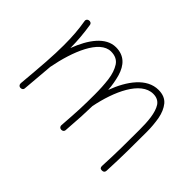

<svg xmlns="http://www.w3.org/2000/svg" viewBox="-88 -762 1035 1035"><g transform="rotate(45 430.0 -244.0)"><path d="M93.8 -5.9C93.3 5.9 101.1 12.7 109.4 13.2C118.7 13.7 128.4 9.3 128.9 -2C135.3 -71.8 140.1 -130.4 144 -181.2C171.4 -324.7 230.5 -471.2 317.4 -471.2C347.7 -471.2 370.1 -460.4 384.3 -439C398.4 -417 408.2 -389.2 412.6 -355C417 -320.3 418.9 -284.2 418.9 -245.6C418.9 -158.2 417.5 -121.6 408.7 -1C408.2 10.7 416.5 17.1 424.8 17.1C434.1 17.6 443.4 12.7 443.8 1C450.7 -91.8 453.1 -134.8 454.1 -191.9C481.4 -329.1 544.9 -470.7 639.6 -470.7C665 -470.7 683.6 -461.4 695.8 -443.4C719.7 -406.2 724.1 -345.2 724.1 -282.2C724.1 -189 724.1 -103.5 718.8 -0.5C718.3 11.7 723.6 17.6 735.8 17.6C747.6 17.6 753.9 11.7 754.4 0.5C759.8 -108.4 759.8 -201.7 759.8 -301.8C759.8 -335 756.8 -367.2 751.5 -398.4C745.6 -429.7 734.4 -455.6 718.3 -475.6C701.7 -495.6 677.2 -505.9 644.5 -505.9C555.7 -505.9 491.7 -418.5 452.6 -313.5C450.2 -348.1 444.3 -379.9 436 -409.2C418.5 -467.8 383.8 -506.3 319.8 -506.3C242.7 -506.3 186 -427.7 148.9 -329.1C148.4 -388.2 143.6 -439 135.3 -491.7C133.3 -503.4 123 -507.3 113.8 -505.4C105.5 -503.9 98.1 -497.1 100.1 -485.8C109.4 -431.2 113.3 -379.9 113.3 -315.9C113.3 -277.3 111.8 -233.9 108.4 -184.6C105 -135.3 100.1 -75.7 93.8 -5.9Z"/></g></svg>

Font: Mikhak ExtraLight
Style: Regular
Weight: 200
Designer: Amin Abedi
Version: Version 3.2